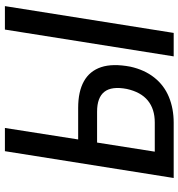

<svg xmlns="http://www.w3.org/2000/svg" viewBox="8 -754 745 802"><g transform="rotate(-90 381.0 -352.5)"><path d="M39 0 151 -705H248L200 -399H332Q400 -399 443 -375Q486 -351 502 -303Q518 -255 504 -181Q491 -122 458.5 -81Q426 -40 377.5 -20Q329 0 270 0ZM149 -79H271Q327 -79 362.5 -108Q398 -137 411 -196Q423 -259 399 -289.5Q375 -320 316 -320H187ZM547 0 659 -705H757L645 0Z"/></g></svg>

Font: Nunito Sans 10pt Condensed SemiBold
Style: Italic
Weight: 600
Width: 3
Italic angle: -9°
Designer: Vernon Adams
Foundry: Vernon Adams
Version: Version 3.101;gftools[0.9.27]